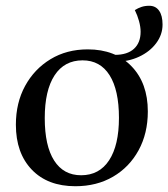

<svg xmlns="http://www.w3.org/2000/svg" viewBox="-20 -633 583 665"><path d="M241 12Q145 12 90 -45.5Q35 -103 35 -201Q35 -277 67 -335.5Q99 -394 155 -428Q211 -462 284 -462Q379 -462 435.5 -403.5Q492 -345 492 -247Q492 -171 460 -112.5Q428 -54 371.5 -21Q315 12 241 12ZM261 -26Q324 -26 358 -78Q392 -130 392 -225Q392 -321 359.5 -372.5Q327 -424 266 -424Q203 -424 169 -372Q135 -320 135 -224Q135 -128 167.5 -77Q200 -26 261 -26ZM378 -419V-443Q421 -443 444 -464Q467 -485 467 -523Q467 -540 461.5 -560Q456 -580 447 -598Q458 -605 470 -609Q482 -613 497 -613Q519 -613 531 -596Q543 -579 543 -548Q543 -513 521 -483.5Q499 -454 461.5 -436.5Q424 -419 378 -419Z"/></svg>

Font: Petrona Medium
Style: Regular
Weight: 500
Designer: Ringo R. Seeber
Foundry: Ringo R. Seeber
Version: Version 2.001; ttfautohint (v1.8.3)